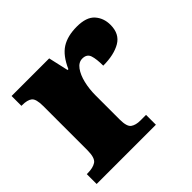

<svg xmlns="http://www.w3.org/2000/svg" viewBox="-140 -695 841 841"><g transform="rotate(-45 280.5 -274.5)"><path d="M10 0V-61H15Q49 -61 67.5 -73.5Q86 -86 86 -133V-407Q86 -451 71 -463Q56 -475 23 -475H19V-536H252L273 -443H278Q304 -502 341 -525.5Q378 -549 436 -549Q495 -549 520.5 -520.5Q546 -492 546 -450Q546 -394 505 -370Q464 -346 397 -346Q397 -387 389.5 -410Q382 -433 354 -433Q331 -433 314.5 -410.5Q298 -388 289.5 -352.5Q281 -317 281 -278V-128Q281 -84 297.5 -72.5Q314 -61 342 -61H377V0Z"/></g></svg>

Font: Noto Serif Hentaigana Black
Style: Regular
Weight: 900
Designer: Kazuhiro Yamada
Foundry: nipponia
Version: Version 1.000; ttfautohint (v1.8.4.7-5d5b)